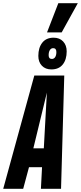

<svg xmlns="http://www.w3.org/2000/svg" viewBox="-57 -1172 503 1192"><path d="M-37 0 156 -703H342L322 0H197L204 -134H123L87 0ZM150 -251H215L234 -597ZM262 -741Q225 -741 203 -764Q181 -787 181 -825Q181 -876 205.5 -907Q230 -938 276 -938Q313 -938 335 -914.5Q357 -891 357 -853Q357 -802 332.5 -771.5Q308 -741 262 -741ZM265 -806Q278 -806 285.5 -817.5Q293 -829 293 -849Q293 -873 273 -873Q260 -873 252.5 -861Q245 -849 245 -829Q245 -806 265 -806ZM235 -971 305 -1152H426L326 -971Z"/></svg>

Font: Georama ExtraCondensed
Style: Bold Italic
Weight: 700
Width: 2
Italic angle: -9°
Designer: Jean-Baptiste Levee
Foundry: Production Type
Version: Version 1.000